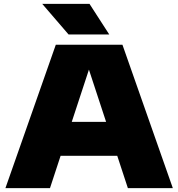

<svg xmlns="http://www.w3.org/2000/svg" viewBox="-20 -971 920 991"><path d="M8 0 268 -740H612L872 0H640L429 -642H449L238 0ZM250 -167 305 -342H574L628 -167ZM334 -793 198 -951H442L544 -793Z"/></svg>

Font: Encode Sans SC Expanded Black
Style: Regular
Weight: 900
Width: 7
Designer: Multiple Designers
Foundry: Impallari Type
Version: Version 3.002